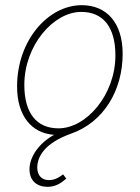

<svg xmlns="http://www.w3.org/2000/svg" viewBox="-20 -510 540 742"><path d="M164 212C190 212 212 202 236 180L224 164C202 180 188 186 168 186C142 186 124 168 124 138C124 94 154 42 256 6C380 -38 454 -160 454 -302C454 -422 392 -490 296 -490C166 -490 46 -354 46 -176C46 -62 102 5 189 11C131 43 94 96 94 144C94 190 124 212 164 212ZM206 -14C122 -14 74 -72 74 -182C74 -334 186 -464 294 -464C378 -464 426 -406 426 -296C426 -144 314 -14 206 -14Z"/></svg>

Font: Source Sans Pro ExtraLight
Style: Italic
Weight: 200
Italic angle: -11°
Designer: Paul D. Hunt
Foundry: Adobe Systems Incorporated
Version: Version 3.006;hotconv 1.0.111;makeotfexe 2.5.65597